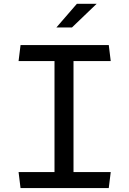

<svg xmlns="http://www.w3.org/2000/svg" viewBox="-20 -960 660 980"><path d="M258.2 -730H355.2V0H258.2ZM74.8 -81.8H545.2L535.1 0H84.8ZM84.9 -730H535.2L545.2 -648.2H74.8ZM473.2 -940.5H372.3L267.8 -819.8H347.3Z"/></svg>

Font: Monaspace Krypton Var ExLight
Style: Regular
Weight: 200
Designer: Riley Cran and the Lettermatic Team
Version: Version 1.200 (Monaspace Krypton Var)